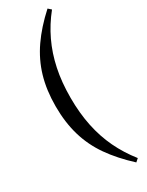

<svg xmlns="http://www.w3.org/2000/svg" viewBox="-240 -808 771 1005"><g transform="rotate(-30 145.0 -305.0)"><path d="M37 -305Q37 -403 60.5 -482.5Q84 -562 132.5 -632Q181 -702 256 -770L274 -754Q225 -693 192.5 -624.5Q160 -556 143.5 -477.5Q127 -399 127 -305ZM256 160Q181 91 132.5 21.5Q84 -48 60.5 -128Q37 -208 37 -305H127Q127 -212 143.5 -133Q160 -54 192.5 14Q225 82 274 144Z"/></g></svg>

Font: Hedvig Letters Serif 24pt 24pt
Style: Regular
Weight: 400
Version: Version 1.000